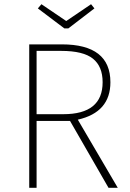

<svg xmlns="http://www.w3.org/2000/svg" viewBox="-20 -893 619 913"><path d="M154 -350H281Q468 -350 468 -502Q468 -577 422 -614Q376 -651 271 -651H154ZM313 -318H154V0H119V-682H274Q505 -682 505 -502Q505 -359 350 -324L540 0H496ZM286 -758 160 -853 177 -873 295 -793 413 -873 429 -853 305 -758Z"/></svg>

Font: FiraSans
Style: Regular
Weight: 200
Designer: Carrois Corporate & Edenspiekermann AG
Foundry: Carrois Corporate GbR & Edenspiekermann AG
Version: Version 3.106;PS 003.106;hotconv 1.0.70;makeotf.lib2.5.58329